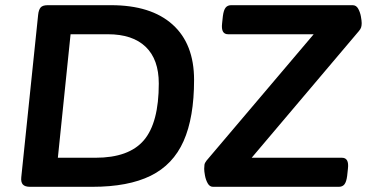

<svg xmlns="http://www.w3.org/2000/svg" viewBox="-20 -720 1443 740"><path d="M96 0Q76 0 68 -9Q60 -18 62 -37L127 -663Q129 -682 136.5 -691Q144 -700 164 -700H408Q562 -700 645 -625.5Q728 -551 728 -412Q728 -267 687.5 -176Q647 -85 560.5 -42.5Q474 0 336 0ZM203 -112H348Q477 -112 534.5 -179.5Q592 -247 592 -398Q592 -491 541.5 -539.5Q491 -588 396 -588H252ZM801 0Q788 0 780.5 -13.5Q773 -27 770 -43.5Q767 -60 767 -69Q767 -78 768 -85Q769 -92 776 -101L1189 -588H859Q831 -588 836 -630L839 -658Q842 -681 849.5 -690.5Q857 -700 871 -700H1339Q1353 -700 1360.5 -686.5Q1368 -673 1371 -656.5Q1374 -640 1374 -631Q1374 -622 1372 -615Q1370 -608 1363 -600L950 -112H1298Q1326 -112 1321 -70L1318 -42Q1315 -19 1307.5 -9.5Q1300 0 1286 0Z"/></svg>

Font: Asap Semi Expanded Semi Expanded SemiBold
Style: Italic
Weight: 600
Width: 6
Italic angle: -6°
Designer: Pablo Cosgaya
Foundry: Omnibus-Type
Version: Version 3.001; ttfautohint (v1.8.4.7-5d5b)